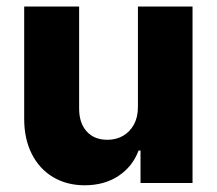

<svg xmlns="http://www.w3.org/2000/svg" viewBox="-20 -550 652 577"><path d="M394.5 -530.3H558.6V0H402.3V-97.7H396.5Q378.4 -49.3 335.9 -21.2Q293.5 6.8 234.4 6.8Q180.7 6.8 139.4 -17.8Q98.1 -42.5 75.4 -87.6Q52.7 -132.8 52.7 -192.4V-530.3H217.8V-223.6Q217.8 -180.2 240.5 -155Q263.2 -129.9 302.7 -129.9Q328.6 -129.9 349.4 -141.6Q370.1 -153.3 382.3 -175.5Q394.5 -197.8 394.5 -228.5Z"/></svg>

Font: Pretendard Std ExtraBold
Style: Regular
Weight: 800
Designer: Base glyphs from Inter by Rasmus Andersson; Hangeul glyphs from Noto Sans CJK(Source Han Sans) by Jang Soo-young and Kan
Foundry: Kil Hyung-jin
Version: Version 1.309